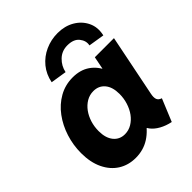

<svg xmlns="http://www.w3.org/2000/svg" viewBox="-211 -886 1022 1022"><g transform="rotate(-45 300.5 -374.5)"><path d="M217.8 7.8Q162.6 7.8 120.1 -19Q77.6 -45.9 53.5 -96.2Q29.3 -146.5 29.3 -215.8Q29.3 -276.4 47.4 -333Q65.4 -389.6 98.9 -434.8Q132.3 -480 179.2 -506.6Q226.1 -533.2 282.7 -533.2Q339.8 -533.2 379.2 -505.9Q418.5 -478.5 438 -431.2L350.6 -454.6H490.2L417.5 -401.9L441.9 -525.4H585.9L515.6 -176.8Q510.7 -153.3 515.6 -139.2Q520.5 -125 540 -118.7L487.8 7.8Q452.1 0.5 423.6 -15.4Q395 -31.2 378.4 -53.2Q361.8 -75.2 363.3 -100.6L439 -63H297.9L400.9 -105.5Q367.7 -51.3 321.8 -21.7Q275.9 7.8 217.8 7.8ZM265.6 -122.1Q293.9 -122.1 318.1 -136.5Q342.3 -150.9 359.9 -175Q377.4 -199.2 387.2 -230.2Q397 -261.2 397 -294.4Q397 -346.7 373 -375.2Q349.1 -403.8 309.1 -403.8Q280.3 -403.8 256.3 -389.6Q232.4 -375.5 214.8 -351.6Q197.3 -327.6 187.7 -297.1Q178.2 -266.6 178.2 -232.9Q178.2 -181.2 202.1 -151.6Q226.1 -122.1 265.6 -122.1ZM556.2 -575.7 466.3 -590.3Q472.7 -620.1 451.4 -647Q430.2 -673.8 383.3 -673.8Q341.3 -673.8 312.5 -646Q283.7 -618.2 275.9 -579.6L185.5 -593.8Q195.3 -644 225.3 -680.7Q255.4 -717.3 299.3 -737.1Q343.3 -756.8 392.6 -756.8Q446.3 -756.8 487.3 -732.9Q528.3 -709 548.1 -668Q567.9 -627 556.2 -575.7Z"/></g></svg>

Font: Reddit Sans ExtraBold
Style: Italic
Weight: 800
Italic angle: -11.25°
Designer: Stephen Hutchings
Version: Version 1.013